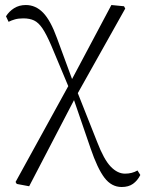

<svg xmlns="http://www.w3.org/2000/svg" viewBox="-20 -540 579 765"><path d="M527.8 139.2 539.1 157.2Q527.8 179.7 510 192.4Q492.2 205.1 464.8 205.1Q424.3 205.1 396.2 168.2Q368.2 131.3 340.8 50.8L274.9 -141.1L96.2 202.1L46.9 192.9L42 185.1L252 -196.8L184.1 -358.9Q165 -403.3 149.2 -426.8Q133.3 -450.2 115.7 -458.5Q98.1 -466.8 73.2 -466.8Q53.7 -466.8 39.8 -462.9Q25.9 -459 14.2 -453.1L3.9 -475.1Q16.1 -494.6 36.1 -507.3Q56.2 -520 83 -520Q122.1 -520 151.9 -489.3Q181.6 -458.5 207 -388.2L267.1 -225.1L423.8 -520L474.1 -515.1L479 -505.9L290 -168.9L367.2 25.9Q394 95.7 421.1 123.8Q448.2 151.9 478 151.9Q506.3 151.9 527.8 139.2Z"/></svg>

Font: Source Han Serif CN ExtraLight
Style: Regular
Weight: 250
Designer: Ryoko NISHIZUKA  (kana & ideographs); Frank Grießhammer (Latin, Greek & Cyrillic); Wenlong ZHANG  (bopomofo); Sandoll Co
Foundry: Adobe Systems Incorporated
Version: Version 1.001;PS 1.001;hotconv 16.6.54;makeotf.lib2.5.65590